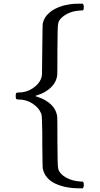

<svg xmlns="http://www.w3.org/2000/svg" viewBox="-20 -770 540 1040"><path d="M434 231Q434 244 428 250H410Q334 250 279.5 224.5Q225 199 212 145Q210 138 209 0Q209 -21 209 -53Q208 -142 204 -153Q203 -154 203 -155Q191 -186 157 -208.5Q123 -231 82 -231Q71 -231 68 -234Q65 -237 65 -250Q65 -263 68 -266Q71 -269 82 -269Q123 -269 157 -291.5Q191 -314 203 -345Q207 -357 207.5 -370Q208 -383 209 -501Q210 -638 212 -645Q220 -677 244 -698Q270 -724 324 -740Q361 -748 377 -749Q379 -749 390.5 -749.5Q402 -750 408 -750H428Q434 -744 434 -732Q434 -719 431 -716Q429 -713 415 -713Q359 -710 322 -681Q302 -666 296 -647Q291 -634 291 -499Q291 -369 290 -363Q285 -324 255.5 -296Q226 -268 184 -255L170 -250L184 -245Q226 -232 255.5 -204.5Q285 -177 290 -137Q291 -131 291 -1Q291 134 296 147Q306 175 340 193Q374 211 415 213Q429 213 431 216Q434 219 434 231Z"/></svg>

Font: MathJax_Main
Style: Regular
Weight: 400
Version: Version 1.1